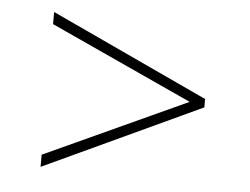

<svg xmlns="http://www.w3.org/2000/svg" viewBox="-37 -564 595 457"><g transform="rotate(5 260.5 -335.0)"><path d="M75 -491 415 -335 75 -179V-150L451 -325V-345L75 -520Z"/></g></svg>

Font: MV Cash Thin
Style: Regular
Weight: 100
Designer: Rodrigo Fuenzalida
Foundry: fragTYPE
Version: Version 1.100;Glyphs 3.1.2 (3151)